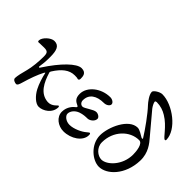

<svg xmlns="http://www.w3.org/2000/svg" viewBox="-103 -1056 1426 1426"><g transform="rotate(45 610.0 -343.0)"><path d="M365 15C410 15 472 -24 472 -87C472 -91 470 -96 464 -96C459 -96 433 -55 388 -58C303 -64 266 -142 242 -220C240 -226 241 -229 246 -237C288 -303 333 -340 390 -340C428 -340 417 -336 427 -336C435 -336 439 -344 439 -352C439 -375 439 -414 389 -414C338 -414 252 -328 172 -205C165 -194 165 -194 162 -194C159 -194 156 -197 157 -201C162 -238 165 -255 165 -307C165 -376 152 -414 103 -414C68 -414 18 -367 18 -335C18 -325 21 -323 28 -323C35 -323 51 -325 82 -325C121 -325 129 -315 129 -273C129 -221 122 -156 112 -119C101 -80 90 -33 90 -12C90 7 117 14 127 14C141 14 147 -8 153 -28C171 -90 191 -146 215 -192C219 -199 222 -201 223 -196C230 -160 247 -106 266 -70C290 -24 332 15 365 15Z M624 14C703 14 779 -37 779 -100C779 -113 777 -117 769 -117C767 -117 760 -110 748 -101C725 -81 668 -52 622 -52C583 -52 553 -79 553 -100C553 -129 577 -157 610 -169C638 -179 665 -180 683 -180C706 -180 738 -203 738 -231C738 -246 717 -261 696 -261C668 -261 615 -216 595 -216C578 -216 563 -230 563 -252C563 -315 612 -348 689 -348C713 -348 736 -364 736 -381C736 -398 713 -412 692 -412C598 -412 513 -346 513 -268C513 -220 536 -208 563 -195C573 -190 570 -184 561 -177C551 -170 513 -137 513 -81C513 -26 567 14 624 14Z M996 14C1078 14 1177 -81 1182 -235C1185 -321 1139 -374 1108 -410C1062 -464 1004 -534 972 -572C962 -585 948 -610 948 -622C948 -628 958 -630 962 -630C1001 -630 1036 -618 1065 -600C1141 -555 1184 -474 1202 -474C1207 -474 1210 -477 1210 -482C1210 -588 1060 -701 950 -701C923 -701 881 -673 881 -658C881 -627 918 -582 929 -570C975 -522 1045 -424 1080 -367C1083 -363 1076 -359 1067 -364C1053 -372 1017 -396 996 -396C902 -396 837 -244 837 -158C837 -61 928 14 996 14ZM972 -37C934 -37 884 -74 884 -131C884 -249 971 -338 1069 -338C1106 -338 1113 -264 1113 -230C1113 -118 1029 -37 972 -37Z"/></g></svg>

Font: Garamond-Math
Style: Regular
Weight: 400
Version: Version 2019-08-16